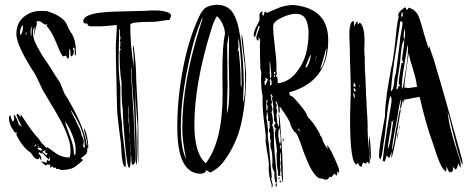

<svg xmlns="http://www.w3.org/2000/svg" viewBox="-20 -731 1984 809"><path d="M151 -685Q170 -685 179 -684Q251 -661 264 -622Q264 -620 271.5 -606.5Q279 -593 283 -588Q300 -560 300 -511Q300 -501 298 -496Q294 -500 295 -514Q296 -528 290 -531Q287 -530 287 -527Q287 -525 289 -521.5Q291 -518 291 -515Q291 -496 279 -493Q277 -497 277 -509.5Q277 -522 272 -526Q272 -494 269 -484Q265 -484 263.5 -486Q262 -488 260.5 -491.5Q259 -495 258 -497Q256 -497 251.5 -495Q247 -493 246 -493Q239 -497 220 -544Q201 -591 187 -608Q186 -611 182 -615Q178 -619 176 -622L180 -630Q174 -627 172 -627Q168 -627 159.5 -634Q151 -641 145 -642Q134 -642 133 -637Q134 -636 135 -635Q136 -634 136 -633Q135 -628 130.5 -613Q126 -598 126 -587H124Q124 -597 126 -617Q119 -611 119 -595Q119 -581 123 -566.5Q127 -552 137.5 -533.5Q148 -515 152.5 -506.5Q157 -498 172.5 -476Q188 -454 188 -453Q223 -396 231 -386Q234 -382 241.5 -362Q249 -342 251 -338Q331 -212 346 -119L348 -118Q348 -131 341 -155Q334 -179 334 -191Q341 -182 346.5 -156Q352 -130 352 -115Q352 -112 351.5 -107Q351 -102 351 -100Q351 -101 350.5 -103.5Q350 -106 349 -107.5Q348 -109 347 -109Q347 -107 347.5 -102.5Q348 -98 348 -96Q348 -90 345 -85.5Q342 -81 340 -79Q338 -77 330 -71Q322 -65 320 -64L330 -57Q330 -56 320.5 -48Q311 -40 301 -32L291 -25Q272 -15 241 -15Q232 -15 226 -20Q225 -20 219 -18Q215 -24 213 -26Q212 -25 208 -23Q206 -24 203.5 -26.5Q201 -29 199 -31Q197 -25 191 -25Q191 -27 191.5 -31Q192 -35 192 -37Q190 -37 185 -37.5Q180 -38 178 -38L174 -34Q170 -34 162.5 -41.5Q155 -49 153 -54Q159 -50 163 -48Q164 -48 166.5 -48.5Q169 -49 171 -49Q172 -48 172 -46Q172 -44 173 -43Q177 -46 177.5 -51.5Q178 -57 179 -59Q182 -53 189 -53Q191 -57 191 -61Q191 -66 186 -68Q186 -66 187 -62.5Q188 -59 188 -57Q169 -73 159 -86Q158 -86 156 -85Q154 -84 153 -84Q151 -86 145 -90L142 -84Q154 -74 154 -64Q154 -57 153 -57Q151 -57 150 -59.5Q149 -62 148.5 -65Q148 -68 147 -69Q146 -67 145 -64Q144 -60 141 -60Q135 -60 130 -63.5Q125 -67 122.5 -70Q120 -73 115.5 -79Q111 -85 110 -87Q75 -110 50 -161Q49 -162 49 -163Q49 -164 50 -168Q51 -172 51 -173Q50 -173 47 -172.5Q44 -172 43 -172Q18 -204 18 -234Q18 -243 23 -246Q24 -243 27 -233.5Q30 -224 33 -219Q40 -222 40 -231Q40 -232 39 -236.5Q38 -241 38 -243Q38 -246 40 -248Q46 -241 52.5 -225.5Q59 -210 59 -206Q66 -202 72 -196Q50 -240 50 -246Q50 -251 53 -251Q57 -251 61.5 -244.5Q66 -238 67 -237Q67 -249 68 -249Q118 -170 141 -149Q144 -146 150 -136Q152 -131 163 -121Q174 -111 175 -107Q176 -108 177 -109.5Q178 -111 178 -112Q184 -108 197 -98.5Q210 -89 218.5 -83Q227 -77 242 -72Q257 -67 272 -67Q277 -74 277 -96Q277 -107 275.5 -119Q274 -131 269 -145Q264 -159 260.5 -169.5Q257 -180 248.5 -197Q240 -214 236 -222Q232 -230 221 -249Q210 -268 207 -273Q204 -278 191.5 -298.5Q179 -319 178 -321Q177 -323 173.5 -329.5Q170 -336 167 -339Q163 -344 148 -377Q133 -410 130 -415Q49 -539 49 -587Q49 -634 80 -659.5Q111 -685 151 -685ZM77 -624 75 -625Q64 -611 64 -591Q64 -586 65 -584Q77 -589 77 -624ZM110 -582Q110 -580 112 -578Q112 -584 113 -597.5Q114 -611 114 -619Q109 -614 109 -596ZM92 -590Q92 -595 89 -595Q88 -593 88 -590Q88 -586 90 -586Q92 -586 92 -590ZM289 -252 277 -270Q280 -260 286 -248.5Q292 -237 296.5 -229Q301 -221 301 -218Q302 -215 312.5 -195.5Q323 -176 323 -162Q326 -160 329.5 -149.5Q333 -139 333 -136Q333 -121 329 -117Q332 -111 336 -107Q337 -110 337 -117Q337 -175 289 -252ZM299 -99Q299 -128 284 -164.5Q269 -201 254 -219Q257 -204 274 -159.5Q291 -115 291 -89Q291 -79 297 -77Q299 -91 299 -99ZM138 -124H136V-121L139 -123ZM133 -120Q132 -120 130 -121Q128 -122 127 -122Q126 -118 126 -111Q129 -114 133 -120ZM144 -112Q144 -115 140 -115Q139 -114 139 -113Q139 -110 142 -110Q144 -110 144 -112ZM149 -109H148Q142 -108 137 -105Q141 -102 151 -96L159 -100Q153 -104 149 -109ZM168 -90 174 -99Q160 -94 158 -91Q159 -90 165 -86Q171 -82 174 -76Q179 -81 180 -84Z M541 -537H543Q554 -460 554 -393Q555 -369 559 -297.5Q563 -226 563 -187V-46Q559 -50 559 -138Q559 -148 559.5 -168Q560 -188 560 -199Q558 -208 548 -368Q548 -351 550 -325Q557 -110 557 -49Q557 -41 555 -37Q550 -47 550 -105V-112Q550 -123 549.5 -144Q549 -165 548.5 -182.5Q548 -200 547 -215V-223Q547 -258 541 -323.5Q535 -389 535 -437V-443L533 -442Q533 -397 538 -324Q543 -251 544 -223Q546 -192 547.5 -135.5Q549 -79 550 -55Q550 -40 538 -36Q533 -41 533 -75L531 -76Q531 -24 524 -24Q516 -24 507 -123Q498 -222 497 -274Q493 -295 492.5 -337Q492 -379 492 -385Q484 -428 484 -511Q484 -519 490 -524Q485 -524 485 -531Q485 -536 488 -541L486 -545Q486 -546 487 -549Q488 -552 488 -553L485 -559V-562Q485 -563 488 -569Q488 -571 486.5 -577.5Q485 -584 485 -588Q485 -591 485.5 -596Q486 -601 486 -603Q486 -604 485.5 -606.5Q485 -609 485 -610Q482 -605 482 -596Q482 -579 480.5 -527.5Q479 -476 480.5 -439.5Q482 -403 487 -364V-322Q487 -299 487.5 -279Q488 -259 489.5 -247Q491 -235 492 -226.5Q493 -218 493.5 -213.5Q494 -209 494 -208Q494 -180 502 -124Q510 -68 510 -41Q510 -38 509.5 -33Q509 -28 509 -26Q501 -29 497 -47Q493 -65 491.5 -95Q490 -125 489 -131Q473 -248 473 -283Q473 -306 470.5 -392.5Q468 -479 468 -528Q468 -545 470 -575Q472 -605 472 -621V-626Q464 -625 449.5 -623.5Q435 -622 423 -621Q411 -620 400 -620H365Q352 -620 350 -626Q348 -632 347 -632Q346 -632 342 -632Q338 -632 336.5 -632.5Q335 -633 333 -635.5Q331 -638 331 -643Q331 -653 342.5 -660.5Q354 -668 370.5 -672Q387 -676 409 -678.5Q431 -681 448 -681.5Q465 -682 481 -682.5Q497 -683 498 -683Q514 -684 556 -684.5Q598 -685 620 -687H638Q658 -687 679.5 -681.5Q701 -676 701 -664Q697 -657 695 -647Q683 -647 660 -643Q637 -639 624 -639H619Q529 -639 529 -627Q529 -589 531 -560Q533 -531 536 -508Q539 -485 539 -480Q543 -456 544 -443Q543 -461 543 -492V-497Q543 -500 541.5 -510.5Q540 -521 540 -527Q540 -534 541 -537ZM520 -285Q518 -263 521 -247Q522 -241 521.5 -228.5Q521 -216 523 -211Q524 -203 524 -188Q524 -173 525 -166Q527 -175 524 -217Q524 -221 523.5 -233Q523 -245 522 -251Q521 -256 521 -285ZM528 -164Q526 -135 528 -126ZM529 -86Q529 -85 529 -84L530 -82V-116Q531 -119 529 -121Z M819 -661Q831 -687 845 -697.5Q859 -708 892 -711Q938 -711 960 -679Q982 -646 992 -577Q992 -573 993.5 -566Q995 -559 995 -556Q1007 -458 1007 -381Q1007 -368 1005.5 -341.5Q1004 -315 1004 -302V-297Q1013 -325 1013 -375Q1013 -386 1012.5 -407Q1012 -428 1012 -437Q1012 -459 1005 -506.5Q998 -554 998 -578Q998 -584 999 -587Q1003 -572 1005.5 -543Q1008 -514 1009 -506Q1012 -489 1014 -457.5Q1016 -426 1017 -419Q1017 -305 997 -213.5Q977 -122 920 -47Q899 -20 866 -4L849 -14Q845 1 826 1Q727 1 727 -195Q727 -315 751 -441.5Q775 -568 819 -661ZM928 -588Q928 -607 918 -629.5Q908 -652 894 -663Q882 -645 872 -613Q799 -380 799 -206Q799 -84 847 -43Q918 -136 918 -334Q918 -349 917.5 -379Q917 -409 917 -424Q917 -542 928 -588ZM822 -616Q834 -653 835 -658Q829 -651 826 -641Q799 -578 778 -480Q742 -319 742 -197Q742 -103 764 -61Q748 -139 748 -191Q748 -382 822 -616ZM945 -568Q945 -581 944 -587Q944 -579 940.5 -563Q937 -547 937 -540Q937 -511 938 -453.5Q939 -396 939 -368Q939 -350 937.5 -315Q936 -280 936 -262V-253Q946 -280 946 -350V-358Q946 -376 945 -412Q944 -448 944 -466Q944 -483 944.5 -517Q945 -551 945 -568ZM994 -375Q994 -371 996 -361Q998 -369 998 -385Q998 -479 986 -569Q984 -559 984 -553Q984 -550 984.5 -544Q985 -538 985 -535Q985 -530 983 -522.5Q981 -515 981 -511Q981 -513 983 -516.5Q985 -520 985 -523Q994 -446 994 -394ZM798 -103Q798 -105 795 -105Q794 -104 794 -102Q798 -102 798 -103Z M1105 -677Q1113 -680 1132 -688.5Q1151 -697 1159.5 -700Q1168 -703 1183.5 -706.5Q1199 -710 1216 -710Q1363 -696 1363 -562Q1363 -387 1199 -342Q1199 -333 1201.5 -330Q1204 -327 1209 -325.5Q1214 -324 1217 -320Q1220 -317 1230 -305.5Q1240 -294 1243.5 -290Q1247 -286 1254.5 -276.5Q1262 -267 1265 -262Q1268 -257 1272 -249.5Q1276 -242 1278 -236Q1291 -225 1307.5 -200.5Q1324 -176 1327 -167Q1330 -157 1333 -156Q1336 -155 1339 -141Q1340 -137 1348 -122.5Q1356 -108 1361 -103Q1361 -105 1359.5 -111Q1358 -117 1357 -120Q1360 -118 1365.5 -110.5Q1371 -103 1376 -92.5Q1381 -82 1387 -69.5Q1393 -57 1397 -47.5Q1401 -38 1404 -30L1407 -23Q1409 -15 1409 -11Q1409 -10 1408.5 -6.5Q1408 -3 1408 -2Q1404 -5 1402 -11Q1401 -7 1401 -1Q1401 5 1400 9Q1397 8 1393.5 4.5Q1390 1 1389 0L1377 15Q1376 15 1374 14.5Q1372 14 1371 14Q1367 14 1364.5 20Q1362 26 1354 26Q1350 26 1343 23.5Q1336 21 1331 21Q1320 21 1307 5Q1294 -11 1283 -34.5Q1272 -58 1266 -73.5Q1260 -89 1256 -100Q1232 -175 1221 -175Q1205 -197 1202.5 -211Q1200 -225 1158 -284Q1158 -281 1158.5 -274.5Q1159 -268 1159 -265Q1159 -259 1158 -256H1154Q1154 -288 1144 -305Q1143 -304 1141 -301Q1146 -293 1146 -285Q1146 -284 1145 -281Q1144 -278 1144 -276Q1144 -274 1146 -271Q1148 -268 1148 -266Q1148 -264 1145 -249V-244Q1146 -240 1146.5 -232Q1147 -224 1148 -217Q1149 -210 1151 -204.5Q1153 -199 1155 -198Q1156 -203 1156 -212Q1156 -219 1155 -233Q1154 -247 1154 -254Q1158 -255 1164.5 -157Q1171 -59 1171 -30Q1171 -2 1173 40Q1164 21 1164 -60V-90Q1160 -86 1160 -57Q1160 -56 1162 -44Q1162 -41 1161 -35.5Q1160 -30 1160 -28Q1160 -26 1161 -22Q1162 -18 1162 -16Q1162 -13 1161 -7Q1160 -1 1160 2Q1160 4 1162 10Q1155 10 1151 9Q1151 7 1151.5 3Q1152 -1 1152 -3Q1152 -7 1149.5 -18.5Q1147 -30 1147 -34Q1146 -59 1145 -83Q1145 -85 1147 -91Q1147 -104 1142.5 -132Q1138 -160 1138 -173Q1138 -175 1142 -183L1137 -188H1146Q1145 -189 1141.5 -191Q1138 -193 1136.5 -195Q1135 -197 1135 -200Q1135 -207 1143 -213Q1137 -213 1134 -228Q1135 -231 1135 -236Q1135 -242 1133 -252Q1131 -262 1131 -268Q1131 -270 1131.5 -275Q1132 -280 1132 -283L1125 -323Q1126 -322 1127.5 -321Q1129 -320 1130 -320Q1126 -333 1121 -335Q1120 -334 1120 -333Q1120 -331 1121.5 -327.5Q1123 -324 1123 -323Q1123 -322 1122.5 -320Q1122 -318 1122 -317Q1122 -314 1124 -308Q1126 -302 1126 -300Q1126 -296 1123 -292Q1128 -275 1128 -271Q1128 -266 1124 -258Q1130 -238 1130 -212L1126 -204Q1134 -195 1134 -160Q1134 -112 1140 -57.5Q1146 -3 1147 36Q1145 38 1140 38Q1136 18 1136 7Q1136 1 1137 -2Q1137 -6 1132 -14Q1127 -22 1127 -38Q1127 -40 1127.5 -42Q1128 -44 1128 -46Q1128 -85 1123.5 -98Q1119 -111 1119 -125Q1119 -127 1120 -131Q1121 -135 1121 -138L1119 -144Q1117 -150 1117 -153Q1117 -157 1119 -167Q1117 -170 1113 -178Q1116 -196 1117 -197Q1116 -201 1116 -208Q1116 -216 1117 -220Q1109 -220 1109 -225Q1109 -227 1109.5 -231Q1110 -235 1110 -237Q1110 -241 1108 -249Q1106 -257 1106 -258L1104 -259V-249Q1104 -239 1102 -234Q1105 -225 1106.5 -210.5Q1108 -196 1109 -186V-175Q1109 -173 1108.5 -170Q1108 -167 1108 -166Q1108 -155 1111.5 -131.5Q1115 -108 1115 -97Q1119 -57 1120.5 -35Q1122 -13 1125 13Q1125 15 1124 18.5Q1123 22 1123 23Q1123 26 1126 34.5Q1129 43 1129 52Q1129 58 1124 58Q1124 57 1124.5 53.5Q1125 50 1125 48Q1112 13 1112 -26Q1112 -27 1112.5 -29Q1113 -31 1113 -32Q1113 -51 1108 -78Q1103 -105 1103 -107Q1103 -113 1101 -121Q1099 -129 1099 -143Q1099 -151 1100 -156Q1099 -171 1094.5 -204Q1090 -237 1088 -263Q1086 -289 1086 -313Q1086 -321 1087 -326Q1080 -345 1080 -409Q1080 -412 1080.5 -417.5Q1081 -423 1081 -426Q1081 -429 1079 -434Q1077 -439 1077 -442Q1075 -506 1075 -539Q1075 -543 1075.5 -549Q1076 -555 1076 -558Q1076 -569 1069 -573Q1069 -572 1069.5 -568Q1070 -564 1070 -563Q1070 -561 1069 -560Q1060 -561 1060 -572Q1060 -580 1067 -597Q1074 -614 1074 -622H1071Q1066 -616 1055 -576L1053 -575Q1049 -578 1049 -582Q1049 -598 1060.5 -619.5Q1072 -641 1074 -649Q1074 -652 1073.5 -657.5Q1073 -663 1073 -665Q1073 -680 1086 -683Q1086 -682 1085.5 -678Q1085 -674 1085 -673Q1085 -665 1091 -665Q1094 -682 1097 -682ZM1280 -588Q1280 -644 1258 -663Q1245 -673 1227 -673Q1202 -673 1166.5 -656.5Q1131 -640 1131 -621Q1131 -592 1138 -535Q1145 -478 1145 -452Q1145 -441 1144 -436Q1144 -434 1145.5 -428.5Q1147 -423 1147 -421Q1147 -420 1142 -410Q1146 -410 1148 -405Q1150 -400 1150 -391Q1150 -382 1151 -380Q1196 -386 1226.5 -423Q1257 -460 1268.5 -502.5Q1280 -545 1280 -588ZM1356 -526 1354 -525Q1350 -508 1341 -478.5Q1332 -449 1329 -439Q1339 -448 1347 -475.5Q1355 -503 1356 -526ZM1308 -477Q1313 -484 1315 -500Q1314 -499 1308 -477ZM1290 -500Q1287 -499 1281.5 -486Q1276 -473 1271 -460L1267 -448Q1268 -447 1268 -446Q1275 -447 1282 -466.5Q1289 -486 1290 -500ZM1123 -413Q1123 -424 1120.5 -444Q1118 -464 1118 -475Q1116 -470 1116 -459Q1116 -455 1116.5 -447Q1117 -439 1117 -435Q1117 -432 1116.5 -427.5Q1116 -423 1116 -421Q1116 -419 1117 -417Q1118 -415 1118 -414Q1118 -412 1117.5 -410Q1117 -408 1117 -407Q1117 -404 1122 -402Q1122 -403 1122.5 -407Q1123 -411 1123 -413ZM1135 -429Q1135 -428 1135 -426L1134 -425Q1134 -421 1137 -418Q1141 -419 1141 -424Q1141 -429 1135 -429ZM1137 -416Q1137 -415 1136 -415Q1134 -411 1134 -410Q1134 -407 1136 -407Q1139 -407 1139 -412Q1139 -416 1137 -416ZM1110 -395Q1108 -396 1104.5 -399.5Q1101 -403 1098 -404Q1099 -400 1099 -393Q1098 -392 1096.5 -390Q1095 -388 1094 -387Q1094 -384 1095 -378.5Q1096 -373 1096 -371Q1101 -374 1104 -384.5Q1107 -395 1110 -395ZM1125 -376Q1125 -394 1118 -400Q1118 -392 1115 -388Q1118 -388 1119 -387Q1118 -384 1117.5 -378.5Q1117 -373 1117 -371Q1125 -373 1125 -376ZM1108 -309H1103Q1102 -301 1102 -286Q1102 -270 1104 -263L1106 -264Q1106 -270 1108 -284Q1104 -292 1104 -294Q1104 -296 1106 -301.5Q1108 -307 1108 -309ZM1163 -145Q1163 -155 1158 -190Q1155 -190 1154 -183Q1153 -176 1153 -168Q1153 -160 1152 -159Q1153 -157 1154.5 -144Q1156 -131 1160 -126Q1163 -128 1163 -145ZM1242 -182Q1242 -184 1241 -185.5Q1240 -187 1238 -188Q1236 -189 1235 -189Q1236 -187 1238 -182.5Q1240 -178 1241 -176V-178Q1242 -181 1242 -182ZM1104 -147 1102 -146 1104 -143 1106 -146ZM1171 -142Q1171 -147 1174 -147Q1175 -146 1175 -142Q1175 -141 1174.5 -139Q1174 -137 1174 -136Q1171 -136 1171 -142ZM1163 -104V-120Q1159 -120 1159 -112Q1159 -111 1160 -109Q1160 -104 1163 -104ZM1156 16Q1158 16 1158 19Q1158 24 1155 24Q1153 24 1153 21Q1153 18 1156 16ZM1158 33Q1158 30 1160 30Q1164 30 1164 35Q1164 36 1163 38Q1158 38 1158 33ZM1141 49Q1141 43 1147 40Q1147 47 1145 57Q1141 53 1141 49Z M1452 -584Q1452 -641 1470 -643Q1472 -635 1472 -620Q1474 -623 1476 -627.5Q1478 -632 1480 -635.5Q1482 -639 1486 -641L1488 -627L1496 -636Q1516 -620 1516 -558Q1516 -551 1515.5 -537Q1515 -523 1515 -517Q1515 -506 1517 -488V-470Q1517 -432 1520 -397Q1521 -387 1521.5 -357Q1522 -327 1524 -310Q1524 -292 1526.5 -256.5Q1529 -221 1529 -204V-179Q1529 -158 1533.5 -115Q1538 -72 1538 -53Q1538 -46 1535 -39L1530 -50L1520 -41L1510 -47Q1509 -45 1506.5 -38.5Q1504 -32 1503 -28Q1497 -30 1494.5 -32Q1492 -34 1490.5 -40Q1489 -46 1489 -47Q1488 -44 1484 -38Q1455 -38 1455 -231V-236Q1455 -255 1456.5 -292.5Q1458 -330 1458 -348Q1458 -377 1456 -436.5Q1454 -496 1454 -524Q1454 -531 1453 -552Q1452 -573 1452 -584ZM1471 -385 1469 -365 1480 -368ZM1495 -366Q1495 -372 1493 -376Q1493 -370 1495 -360ZM1480 -351Q1474 -359 1470 -361Q1470 -356 1472 -344ZM1469 -341V-334Q1469 -325 1474 -316Q1474 -318 1474.5 -321Q1475 -324 1475 -326Q1475 -334 1469 -341ZM1535 -140Q1535 -152 1536 -158Q1543 -125 1543 -54Q1535 -75 1535 -133Z M1658 -668Q1658 -681 1686 -700Q1688 -700 1689.5 -697.5Q1691 -695 1692.5 -692Q1694 -689 1695 -688L1702 -699Q1710 -696 1716.5 -693Q1723 -690 1728 -684.5Q1733 -679 1736 -676Q1739 -673 1742.5 -665Q1746 -657 1747 -654Q1748 -651 1751.5 -640Q1755 -629 1756 -626Q1759 -616 1765 -594Q1771 -572 1776.5 -555Q1782 -538 1787 -527Q1788 -531 1788 -538Q1789 -535 1809 -476Q1856 -319 1927 -59Q1929 -47 1929 -41V-34Q1910 -80 1891.5 -161Q1873 -242 1866 -258Q1868 -240 1872 -218.5Q1876 -197 1883 -171Q1890 -145 1894.5 -130Q1899 -115 1908.5 -85.5Q1918 -56 1920 -51Q1921 -46 1921 -37Q1921 -28 1920 -24Q1912 -39 1911 -44Q1909 -25 1900 -16L1888 -28Q1888 -26 1888.5 -21.5Q1889 -17 1889 -16Q1889 -5 1873 -5L1860 -30Q1860 -28 1860.5 -25Q1861 -22 1861 -21Q1861 -16 1859 -8Q1852 -12 1845 -22.5Q1838 -33 1831.5 -48.5Q1825 -64 1820.5 -77Q1816 -90 1810 -109.5Q1804 -129 1801 -136Q1776 -203 1748 -323L1684 -311L1679 -291Q1679 -292 1679.5 -296Q1680 -300 1680 -301Q1680 -303 1679.5 -306.5Q1679 -310 1679 -312Q1677 -308 1675 -298Q1673 -288 1671 -281Q1669 -274 1665 -274Q1666 -280 1668 -293Q1670 -306 1670 -312Q1666 -308 1661 -280Q1658 -253 1645.5 -190Q1633 -127 1631 -95Q1639 -118 1645 -162Q1646 -172 1648 -183.5Q1650 -195 1653 -208.5Q1656 -222 1657 -230Q1662 -264 1667 -273Q1668 -270 1668 -265Q1668 -261 1666 -253Q1664 -245 1664 -241Q1661 -224 1653 -175.5Q1645 -127 1639 -100Q1631 -66 1629 -64V-70Q1629 -78 1631 -94Q1627 -81 1620 -65Q1618 -66 1616.5 -68Q1615 -70 1612.5 -72.5Q1610 -75 1609 -76Q1608 -70 1601 -50Q1595 -52 1593 -53Q1596 -93 1608 -167.5Q1620 -242 1623 -262Q1624 -267 1627 -284.5Q1630 -302 1630 -312Q1630 -320 1624 -327Q1615 -292 1608.5 -224.5Q1602 -157 1598 -137Q1596 -129 1594 -110.5Q1592 -92 1589 -78.5Q1586 -65 1582 -58Q1577 -68 1577 -70Q1577 -95 1583.5 -136Q1590 -177 1596 -208Q1602 -239 1602 -240Q1602 -265 1605 -293Q1608 -321 1610.5 -340Q1613 -359 1619 -391.5Q1625 -424 1627 -437Q1638 -482 1645 -552Q1652 -622 1655 -638Q1657 -650 1660 -658Q1658 -664 1658 -668ZM1673 -680 1670 -661Q1672 -661 1674 -661.5Q1676 -662 1677 -662V-671Q1677 -679 1673 -680ZM1671 -642 1666 -639 1663 -615Q1661 -599 1650.5 -533.5Q1640 -468 1635 -427Q1630 -386 1627 -346Q1639 -352 1642 -395Q1642 -403 1645.5 -414.5Q1649 -426 1649 -430Q1665 -551 1665 -555Q1665 -570 1670.5 -596Q1676 -622 1676 -635Q1675 -638 1671 -642ZM1687 -589Q1687 -593 1686.5 -601Q1686 -609 1686 -612Q1681 -595 1681 -581Q1681 -569 1683 -563Q1687 -574 1687 -589ZM1683 -557V-563Q1676 -555 1672.5 -532.5Q1669 -510 1667 -483.5Q1665 -457 1663 -449Q1656 -413 1650 -355Q1654 -355 1655.5 -357Q1657 -359 1658 -363.5Q1659 -368 1660 -370L1666 -367Q1660 -379 1660 -380Q1660 -399 1672 -466Q1677 -466 1680 -465Q1674 -477 1674 -483Q1675 -494 1679 -519Q1683 -544 1683 -557ZM1699 -526Q1699 -537 1697 -542Q1695 -523 1684 -460Q1673 -397 1673 -366Q1673 -359 1675 -356Q1677 -362 1679 -370Q1681 -384 1687 -418.5Q1693 -453 1696 -478.5Q1699 -504 1699 -526ZM1737 -365Q1735 -393 1719.5 -441.5Q1704 -490 1702 -508Q1700 -488 1692 -436.5Q1684 -385 1684 -360Q1688 -362 1690 -362Q1698 -360 1702 -360Q1713 -361 1737 -365ZM1614 -102Q1623 -121 1629.5 -169.5Q1636 -218 1638 -227Q1634 -222 1633 -216L1630 -222Q1630 -203 1622 -162.5Q1614 -122 1614 -102ZM1660 -183Q1660 -195 1664 -206Q1664 -192 1660 -183ZM1653 -143Q1653 -162 1659 -180Q1659 -167 1653 -143Z"/></svg>

Font: Because We Create
Style: Regular
Weight: 400
Designer: Liz Wetzel, Aaron Williamson, Russ McMullin
Foundry: Red Hat
Version: Version 1.000